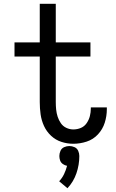

<svg xmlns="http://www.w3.org/2000/svg" viewBox="-20 -755 616 1019"><path d="M369 8Q405 8 440 -3.5Q475 -15 500 -42Q525 -69 536 -104Q547 -139 547 -175Q547 -180 547 -185H462V-179Q462 -159 457 -139Q452 -119 440 -101.5Q428 -84 409 -76Q390 -68 369 -68Q350 -68 332 -76.5Q314 -85 303 -101Q292 -117 286 -135.5Q280 -154 278 -173.5Q276 -193 276 -213V-455H460V-530H276V-735H191V-530H57V-455H191V-213Q191 -180 195.5 -148Q200 -116 213.5 -86.5Q227 -57 251 -34.5Q275 -12 306 -2Q337 8 369 8ZM338 244Q370 210 385.5 165Q401 120 401 73Q401 59 395 45.5Q389 32 375.5 26Q362 20 348 20Q334 20 320.5 26Q307 32 301 45.5Q295 59 295 73Q295 85 299 96.5Q303 108 313.5 115.5Q324 123 336 125Q330 148 320 169Q310 190 294 207Z"/></svg>

Font: Iosevka Sparkle
Style: Regular
Weight: 400
Designer: Belleve Invis
Foundry: Belleve Invis
Version: Version 4.5.0; ttfautohint (v1.8.3)